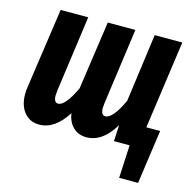

<svg xmlns="http://www.w3.org/2000/svg" viewBox="-102 -636 921 901"><g transform="rotate(15 359.0 -185.0)"><path d="M682 -102 645 160H553L561 0H485L489 -79Q433 16 354 16Q316 16 290.5 -8Q265 -32 258 -75Q201 16 125 16Q80 16 52.5 -17Q25 -50 25 -106Q25 -123 28 -142L84 -530H218L167 -161Q165 -141 165 -136Q165 -102 186 -102Q220 -102 265 -197L313 -530H447L396 -161Q394 -143 394 -137Q394 -102 415 -102Q451 -102 496 -199L541 -530H675L615 -102Z"/></g></svg>

Font: Fira Sans Extra Condensed SemiBold
Style: Italic
Weight: 600
Width: 3
Italic angle: -8°
Designer: Carrois Corporate & Edenspiekermann AG
Foundry: Carrois Corporate GbR & Edenspiekermann AG
Version: Version 4.203